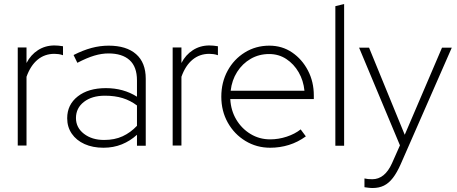

<svg xmlns="http://www.w3.org/2000/svg" viewBox="-20 -731 2293 963"><path d="M69 -1V-493H113V-415Q134 -456 170.5 -479.5Q207 -503 253 -503Q273 -503 296 -499V-454Q285 -458 274 -459.5Q263 -461 253 -461Q204 -461 168.5 -431.5Q133 -402 113 -346V-1Z M499 10Q445 10 404 -8.5Q363 -27 340 -60.5Q317 -94 317 -138Q317 -206 370 -247.5Q423 -289 511 -289Q599 -289 667 -246V-328Q667 -396 630 -429.5Q593 -463 524 -463Q490 -463 453 -452Q416 -441 368 -416L349 -455Q396 -479 439 -490.5Q482 -502 525 -502Q614 -502 662.5 -459.5Q711 -417 711 -336V0H667V-55Q633 -24 591 -7Q549 10 499 10ZM361 -139Q361 -91 401 -60Q441 -29 502 -29Q555 -29 595 -47.5Q635 -66 667 -100V-202Q634 -227 595 -239Q556 -251 506 -251Q441 -251 401 -220Q361 -189 361 -139Z M846 -1V-493H890V-415Q911 -456 947.5 -479.5Q984 -503 1030 -503Q1050 -503 1073 -499V-454Q1062 -458 1051 -459.5Q1040 -461 1030 -461Q981 -461 945.5 -431.5Q910 -402 890 -346V-1Z M1335 10Q1267 10 1211 -24Q1155 -58 1122.5 -116Q1090 -174 1090 -246Q1090 -318 1121.5 -376Q1153 -434 1208 -468Q1263 -502 1331 -502Q1395 -502 1445 -468Q1495 -434 1524.5 -377.5Q1554 -321 1554 -252V-234H1135Q1138 -177 1165 -131.5Q1192 -86 1236.5 -59Q1281 -32 1335 -32Q1377 -32 1418 -45.5Q1459 -59 1488 -82L1514 -47Q1474 -18 1429 -4Q1384 10 1335 10ZM1137 -276H1507Q1502 -327 1478 -368.5Q1454 -410 1416 -435Q1378 -460 1330 -460Q1279 -460 1237.5 -436Q1196 -412 1169.5 -370.5Q1143 -329 1137 -276Z M1662 0V-700L1706 -711V0Z M1849 212Q1838 212 1827 210.5Q1816 209 1808 208V164Q1824 168 1847 168Q1910 168 1946 88L1986 -2L1781 -492H1831L2010 -55L2197 -492H2246L1990 92Q1971 135 1950.5 161.5Q1930 188 1905.5 200Q1881 212 1849 212Z"/></svg>

Font: Red Hat Display
Style: Regular
Weight: 300
Designer: Pentagram, MCKL
Foundry: Pentagram, MCKL
Version: Version 1.023